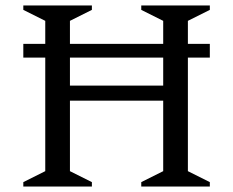

<svg xmlns="http://www.w3.org/2000/svg" viewBox="-20 -680 850 700"><path d="M65 0V-16L145 -56V-470H65V-520H145V-604L65 -644V-660H315V-644L235 -604V-520H575V-604L495 -644V-660H745V-644L665 -604V-520H745V-470H665V-56L745 -16V0H495V-16L575 -56V-313H235V-56L315 -16V0ZM235 -368H575V-470H235Z"/></svg>

Font: Spectral SC
Style: Regular
Weight: 400
Designer: Jean-Baptiste Levee
Foundry: Production Type
Version: Version 2.001